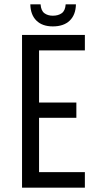

<svg xmlns="http://www.w3.org/2000/svg" viewBox="-20 -860 463 880"><path d="M328 -840Q327 -792 299.5 -765.5Q272 -739 222 -739Q174 -739 147 -765.5Q120 -792 119 -840H166Q168 -811 183.5 -799.5Q199 -788 222 -788Q247 -788 263 -799.5Q279 -811 281 -840ZM330 -390V-320H159V-71H369V0H81V-700H369V-629H159V-390Z"/></svg>

Font: Bebas Neue Regular
Style: Regular
Weight: 400
Designer: Ryoichi Tsunekawa & LGV (GE)
Foundry: Free Software Foundation, Inc.
Version: Version 1.003 August 13, 2016